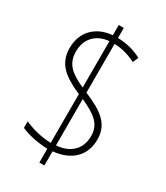

<svg xmlns="http://www.w3.org/2000/svg" viewBox="-202 -846 855 989"><g transform="rotate(30 226.0 -351.0)"><path d="M202 -24V58H232V-26C339 -36 402 -98 402 -194C402 -285 342 -329 232 -375V-665C276 -664 318 -652 360 -631L374 -664C330 -687 283 -699 232 -700V-760H202V-699C109 -692 42 -631 42 -532C42 -435 104 -392 202 -349V-59C146 -60 83 -77 44 -96V-57C81 -40 139 -26 202 -24ZM202 -664V-388C127 -422 79 -455 79 -532C79 -612 131 -658 202 -664ZM232 -61V-337C321 -297 365 -263 365 -193C365 -112 311 -67 232 -61Z"/></g></svg>

Font: Noto Sans Gurmukhi UI Condensed ExtraLight
Style: Regular
Weight: 200
Width: 3
Designer: Jelle Bosma - Monotype Design Team
Foundry: Monotype Imaging Inc.
Version: Version 2.004